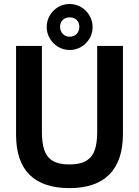

<svg xmlns="http://www.w3.org/2000/svg" viewBox="-20 -927 697 962"><path d="M60.5 -252V-697H190V-267Q190 -209.5 202.2 -174.2Q214.5 -139 244.5 -121Q274.5 -103 328 -103Q381 -103 411.5 -121Q442 -139 454.5 -174.5Q467 -210 467 -266V-697H596V-257Q596 -121.5 528.2 -53Q460.5 15.5 328 15.5Q195.5 15.5 128 -51.5Q60.5 -118.5 60.5 -252ZM214 -791.5Q214 -823 229.5 -849.5Q245 -876 271.2 -891.5Q297.5 -907 329 -907Q359.5 -907 386 -891.5Q412.5 -876 428.2 -849.5Q444 -823 444 -791.5Q444 -760 428.5 -733.8Q413 -707.5 386.5 -692Q360 -676.5 329 -676.5Q297.5 -676.5 271 -692.5Q244.5 -708.5 229.2 -735Q214 -761.5 214 -791.5ZM329 -743Q350.5 -743 364 -757Q377.5 -771 377.5 -793Q377.5 -814 364.2 -827Q351 -840 329 -840Q307.5 -840 294.2 -826.8Q281 -813.5 281 -793Q281 -771.5 294.8 -757.2Q308.5 -743 329 -743Z"/></svg>

Font: HK Grotesk
Style: Bold
Weight: 700
Designer: Alfredo Marco Pradil
Foundry: Hanken Design Co.
Version: Version 3.001